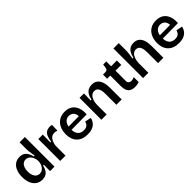

<svg xmlns="http://www.w3.org/2000/svg" viewBox="271 -1970 3244 3244"><g transform="rotate(-45 1893.5 -347.5)"><path d="M256 13Q191 13 142.5 -20.5Q94 -54 68 -116Q42 -178 42 -262Q42 -342 66 -403.5Q90 -465 136.5 -500Q183 -535 251 -535Q303 -535 338 -514.5Q373 -494 395 -456.5Q417 -419 429 -369H449Q444 -401 438.5 -432.5Q433 -464 430 -492.5Q427 -521 427 -544V-708H554V-253V0H447L449 -150H431Q419 -97 396.5 -60.5Q374 -24 339 -5.5Q304 13 256 13ZM295 -91Q328 -91 353 -106.5Q378 -122 394.5 -146Q411 -170 419.5 -198Q428 -226 428 -252V-268Q428 -288 422.5 -310Q417 -332 406.5 -353.5Q396 -375 380 -392.5Q364 -410 342.5 -420.5Q321 -431 294 -431Q256 -431 229 -409Q202 -387 188 -348.5Q174 -310 174 -260Q174 -209 188.5 -171Q203 -133 230.5 -112Q258 -91 295 -91Z M690 0V-263V-523H797L794 -339H812Q820 -405 839 -448.5Q858 -492 892 -513.5Q926 -535 975 -535Q985 -535 997 -533.5Q1009 -532 1023 -528L1018 -394Q1002 -401 985 -404Q968 -407 954 -407Q915 -407 887 -386.5Q859 -366 842 -328.5Q825 -291 817 -240V0Z M1339 13Q1275 13 1226 -5Q1177 -23 1143 -57.5Q1109 -92 1091.5 -141Q1074 -190 1074 -252Q1074 -314 1091 -365.5Q1108 -417 1141 -455.5Q1174 -494 1221.5 -515Q1269 -536 1330 -536Q1387 -536 1432.5 -517Q1478 -498 1508.5 -460Q1539 -422 1553.5 -367Q1568 -312 1563 -240L1155 -236V-310L1488 -313L1446 -272Q1452 -328 1437.5 -364Q1423 -400 1395 -418Q1367 -436 1331 -436Q1290 -436 1259.5 -414.5Q1229 -393 1212.5 -352.5Q1196 -312 1196 -254Q1196 -167 1234 -124.5Q1272 -82 1340 -82Q1369 -82 1390 -89.5Q1411 -97 1424.5 -109.5Q1438 -122 1446.5 -138.5Q1455 -155 1459 -172L1570 -149Q1562 -113 1544.5 -83Q1527 -53 1498.5 -31.5Q1470 -10 1431 1.5Q1392 13 1339 13Z M1674 0V-315V-523H1780L1777 -357H1794Q1808 -422 1833 -461Q1858 -500 1894.5 -518Q1931 -536 1977 -536Q2026 -536 2058.5 -519Q2091 -502 2111 -473.5Q2131 -445 2141.5 -410.5Q2152 -376 2155.5 -341Q2159 -306 2159 -276V0H2032V-260Q2032 -280 2030 -308Q2028 -336 2018.5 -363.5Q2009 -391 1989 -410Q1969 -429 1932 -429Q1890 -429 1861 -402Q1832 -375 1816.5 -330.5Q1801 -286 1800 -231V0Z M2469 12Q2430 12 2399.5 1.5Q2369 -9 2348.5 -31.5Q2328 -54 2318 -88.5Q2308 -123 2308 -171V-422H2232L2234 -521H2282Q2313 -521 2327 -531.5Q2341 -542 2345 -567L2356 -639H2429V-523H2567V-418H2429V-176Q2429 -135 2449 -120Q2469 -105 2499 -105Q2517 -105 2535.5 -109.5Q2554 -114 2570 -125V-5Q2540 5 2514.5 8.5Q2489 12 2469 12Z M2670 0V-319V-708H2797V-548Q2797 -527 2796 -504Q2795 -481 2791.5 -457Q2788 -433 2784.5 -408.5Q2781 -384 2777 -360H2797Q2810 -417 2832.5 -456Q2855 -495 2889.5 -515.5Q2924 -536 2975 -536Q3028 -536 3061.5 -516.5Q3095 -497 3114 -466Q3133 -435 3141.5 -399.5Q3150 -364 3152.5 -329.5Q3155 -295 3155 -271V0H3028V-256Q3028 -291 3023.5 -322.5Q3019 -354 3008 -377.5Q2997 -401 2977.5 -415Q2958 -429 2927 -429Q2886 -429 2858 -403.5Q2830 -378 2814.5 -334.5Q2799 -291 2796 -235V0Z M3520 13Q3456 13 3407 -5Q3358 -23 3324 -57.5Q3290 -92 3272.5 -141Q3255 -190 3255 -252Q3255 -314 3272 -365.5Q3289 -417 3322 -455.5Q3355 -494 3402.5 -515Q3450 -536 3511 -536Q3568 -536 3613.5 -517Q3659 -498 3689.5 -460Q3720 -422 3734.5 -367Q3749 -312 3744 -240L3336 -236V-310L3669 -313L3627 -272Q3633 -328 3618.5 -364Q3604 -400 3576 -418Q3548 -436 3512 -436Q3471 -436 3440.5 -414.5Q3410 -393 3393.5 -352.5Q3377 -312 3377 -254Q3377 -167 3415 -124.5Q3453 -82 3521 -82Q3550 -82 3571 -89.5Q3592 -97 3605.5 -109.5Q3619 -122 3627.5 -138.5Q3636 -155 3640 -172L3751 -149Q3743 -113 3725.5 -83Q3708 -53 3679.5 -31.5Q3651 -10 3612 1.5Q3573 13 3520 13Z"/></g></svg>

Font: Bricolage Grotesque SemiBold
Style: Regular
Weight: 600
Designer: Mathieu Triay
Foundry: Atelier Triay
Version: Version 1.000;gftools[0.9.30]